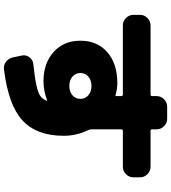

<svg xmlns="http://www.w3.org/2000/svg" viewBox="37 -898 925 1040"><g transform="rotate(90 500.0 -377.5)"><path d="M394.5 -307Q414 -290 445 -290Q476 -290 495.5 -307Q515 -324 515 -350Q515 -376 495.5 -393Q476 -410 445 -410Q414 -410 394.5 -393Q375 -376 375 -350Q375 -324 394.5 -307ZM883 -730Q906 -730 923 -713Q940 -696 940 -673V-637Q940 -614 923 -597Q906 -580 883 -580H688Q680 -580 680 -571V-408Q680 -403 684 -393Q715 -329 715 -260Q715 -113 632 -36.5Q549 40 356 64Q332 67 313.5 52.5Q295 38 290 14L280 -34Q276 -56 290 -74.5Q304 -93 327 -95Q403 -103 442.5 -112Q482 -121 498 -132Q514 -143 523 -162Q524 -163 524 -165Q524 -167 525 -168V-170H523Q472 -150 420 -150Q322 -150 261 -205Q200 -260 200 -350Q200 -441 262 -495.5Q324 -550 430 -550Q461 -550 497 -540H499Q500 -540 500 -541V-571Q500 -580 491 -580H117Q94 -580 77 -597Q60 -614 60 -637V-673Q60 -696 77 -713Q94 -730 117 -730H491Q500 -730 500 -739V-763Q500 -786 517 -803Q534 -820 557 -820H623Q646 -820 663 -803Q680 -786 680 -763V-739Q680 -730 688 -730Z"/></g></svg>

Font: Rounded Mplus 1c Black
Style: Regular
Weight: 900
Version: Version 1.059.20150529